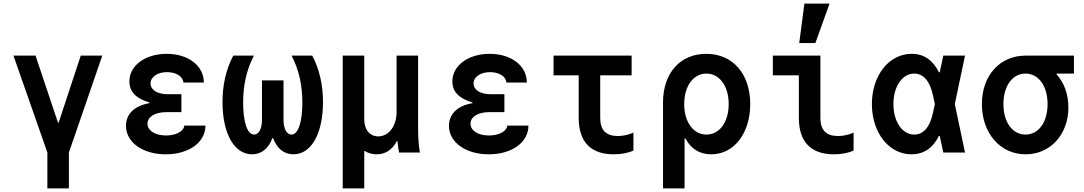

<svg xmlns="http://www.w3.org/2000/svg" viewBox="-20 -850 6040 1070"><path d="M244 200H364V0L550 -540H430L307 -167H303L178 -540H55L244 0Z M1002 -390H1116C1116 -484 1029 -550 909 -550C788 -550 701 -484 701 -396C701 -340 737 -301 813 -279V-275C730 -261 682 -215 682 -149C682 -57 775 10 904 10C1033 10 1125 -57 1125 -150H1007C1004 -118 961 -95 905 -95C844 -95 802 -122 802 -161C802 -199 844 -225 906 -225H991V-325H914C857 -325 819 -349 819 -385C819 -421 857 -448 911 -448C961 -448 1000 -424 1002 -390Z M1615 10C1715 10 1780 -106 1780 -281C1780 -375 1761 -463 1720 -540H1605C1646 -461 1665 -376 1665 -278C1665 -170 1642 -100 1604 -100C1577 -100 1560 -134 1560 -182V-402H1440V-182C1440 -134 1423 -100 1396 -100C1358 -100 1335 -170 1335 -278C1335 -376 1354 -461 1395 -540H1280C1239 -463 1220 -375 1220 -281C1220 -106 1285 10 1385 10C1439 10 1477 -24 1498 -80H1502C1523 -24 1561 10 1615 10Z M1890 200H2010V-8H2014C2033 4 2055 10 2079 10C2128 10 2167 -16 2191 -63H2195C2197 -41 2200 -20 2204 0H2320C2313 -42 2310 -86 2310 -130V-540H2190V-225C2190 -148 2147 -90 2088 -90C2041 -90 2010 -127 2010 -185V-540H1890Z M2802 -390H2916C2916 -484 2829 -550 2709 -550C2588 -550 2501 -484 2501 -396C2501 -340 2537 -301 2613 -279V-275C2530 -261 2482 -215 2482 -149C2482 -57 2575 10 2704 10C2833 10 2925 -57 2925 -150H2807C2804 -118 2761 -95 2705 -95C2644 -95 2602 -122 2602 -161C2602 -199 2644 -225 2706 -225H2791V-325H2714C2657 -325 2619 -349 2619 -385C2619 -421 2657 -448 2711 -448C2761 -448 2800 -424 2802 -390Z M3325 -193V-430H3500V-540H3065V-430H3205V-193C3205 -60 3272 10 3400 10C3441 10 3480 3 3510 -11V-111C3481 -98 3451 -92 3423 -92C3357 -92 3325 -125 3325 -193Z M3944 10C4070 10 4161 -107 4161 -270C4161 -438 4064 -550 3916 -550C3770 -550 3675 -442 3675 -280V200H3795V-78H3800C3831 -20 3879 10 3944 10ZM3793 -270C3793 -370 3844 -440 3917 -440C3990 -440 4041 -370 4041 -270C4041 -170 3990 -100 3917 -100C3844 -100 3793 -170 3793 -270Z M4552 -540H4287V-430H4432V-193C4432 -60 4499 10 4627 10C4668 10 4707 3 4737 -11V-111C4708 -98 4678 -92 4650 -92C4584 -92 4552 -125 4552 -193ZM4603 -830H4463L4434 -610H4524Z M5061 -550C4935 -550 4839 -431 4839 -270C4839 -110 4934 10 5060 10C5127 10 5178 -24 5213 -93H5217L5237 0H5358L5301 -270L5358 -540H5237L5217 -447H5213C5178 -516 5128 -550 5061 -550ZM5179 -220C5162 -141 5126 -100 5075 -100C5008 -100 4959 -172 4959 -270C4959 -368 5008 -440 5075 -440C5125 -440 5162 -399 5179 -320L5190 -270Z M5695 -100C5622 -100 5572 -169 5572 -270C5572 -371 5622 -440 5695 -440C5768 -440 5818 -371 5818 -270C5818 -169 5768 -100 5695 -100ZM5696 10C5832 10 5934 -99 5934 -251C5934 -325 5910 -390 5868 -436V-440H5965V-540H5695C5555 -540 5452 -432 5452 -270C5452 -108 5554 10 5696 10Z"/></svg>

Font: CommitMono
Style: Bold
Weight: 700
Monospace: yes
Designer: Eigil Nikolajsen
Foundry: Eigil Nikolajsen
Version: Version 1.143